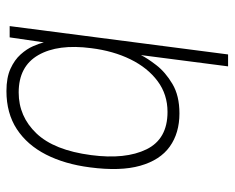

<svg xmlns="http://www.w3.org/2000/svg" viewBox="-86 -481 728 596"><g transform="rotate(-90 278.0 -183.0)"><path d="M370 161 405 -109.5Q395.5 -90 373.8 -61.8Q352 -33.5 315.5 -11.8Q279 10 224 10Q163 10 121 -20Q79 -50 61.5 -111.8Q44 -173.5 56.5 -268Q66.5 -346 96.2 -404.2Q126 -462.5 175.2 -494.8Q224.5 -527 293.5 -527Q335 -527 362.5 -514.5Q390 -502 407 -483Q424 -464 432.5 -444.5Q441 -425 444.5 -411L460 -517H495L407 161ZM228.5 -27Q283 -27 324.2 -57.8Q365.5 -88.5 391.8 -142Q418 -195.5 426.5 -264Q440 -367 405 -428Q370 -489 289 -489Q214.5 -489 162 -434Q109.5 -379 94.5 -264Q80.5 -157.5 112.5 -92.2Q144.5 -27 228.5 -27Z"/></g></svg>

Font: Public Sans Thin Thin
Style: Italic
Weight: 250
Italic angle: -8°
Version: Version 2.001